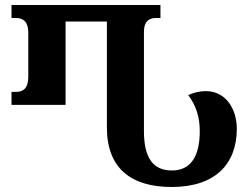

<svg xmlns="http://www.w3.org/2000/svg" viewBox="-20 -734 998 767"><path d="M666 13C839 13 926 -78 926 -220C926 -296 884 -370 802 -370C777 -370 753 -364 732 -354C763 -313 778 -267 778 -210C778 -108 741 -53 667 -53C593 -53 555 -101 555 -210V-608C555 -649 576 -662 602 -662H621V-714H26V-662H45C72 -662 93 -648 93 -604V-426C93 -381 72 -367 45 -367H26V-315H242V-648H407V-225C407 -63 502 13 666 13Z"/></svg>

Font: Noto Serif Georgian SemiCondensed Bold
Style: Regular
Weight: 700
Width: 4
Designer: Monotype Design Team, Akaki Razmadze
Foundry: Google LLC
Version: Version 2.003